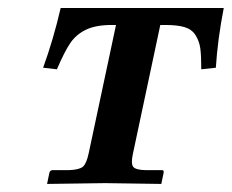

<svg xmlns="http://www.w3.org/2000/svg" viewBox="-20 -455 575 476"><path d="M389.6 -393.1H377.4L309.6 -74.2Q304.2 -49.8 310.1 -41.7Q315.9 -33.7 340.8 -33.2H381.8Q386.7 -33.2 385.7 -26.9L379.9 1L240.2 -1L96.7 1L102.5 -26.9Q104 -32.7 109.9 -33.2H150.9Q176.8 -34.2 185.5 -41.7Q194.3 -49.3 199.7 -74.2L267.6 -393.1H257.3Q217.3 -393.1 193.1 -381.3Q168.9 -369.6 154.5 -348.6Q140.1 -327.6 121.1 -283.2L86.9 -287.1Q112.3 -356.9 130.4 -435.1H534.7Q519.5 -356.9 515.1 -287.1L479 -283.2Q479 -316.9 476.6 -335Q474.1 -353 464.8 -367.7Q455.6 -382.3 437.7 -387.7Q419.9 -393.1 389.6 -393.1Z"/></svg>

Font: Linux Libertine Slanted
Style: Semibold Slanted
Weight: 600
Designer: Philipp H. Poll
Foundry: Philipp H. Poll
Version: Version 5.1.1